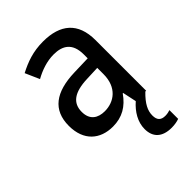

<svg xmlns="http://www.w3.org/2000/svg" viewBox="-225 -652 980 980"><g transform="rotate(-45 265.0 -162.0)"><path d="M216 10C283 10 332 -19 371 -75H374L390 0C349 36 321 82 321 133C321 191 355 226 424 226C447 226 465 222 479 217V154C470 157 458 160 444 160C413 160 398 145 398 112C398 77 414 44 459 0H465V-366C465 -491 395 -550 270 -550C198 -550 144 -530 90 -502L124 -425C165 -448 213 -465 262 -465C327 -465 371 -437 371 -356V-328L272 -325C134 -321 59 -267 59 -152C59 -45 124 10 216 10ZM242 -75C193 -75 156 -98 156 -156C156 -220 200 -253 296 -256L371 -259V-214C371 -118 309 -75 242 -75Z"/></g></svg>

Font: Noto Sans Mono Condensed Medium
Style: Regular
Weight: 500
Width: 3
Designer: Monotype Design Team
Foundry: Monotype Imaging Inc.
Version: Version 2.014